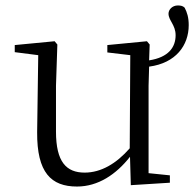

<svg xmlns="http://www.w3.org/2000/svg" viewBox="-20 -669 711 703"><path d="M185 -355 190 -506 180 -518 34 -504V-478L120 -467L116 -185C115 -37 167 14 262 14C339 14 405 -30 456 -95L459 9L602 0V-27L524 -35V-355L526 -425C624 -438 671 -503 671 -577C671 -605 665 -624 656 -641C649 -648 640 -649 631 -649C611 -649 597 -634 597 -619C597 -594 623 -578 623 -540C623 -496 597 -459 526 -448L528 -506L518 -518L373 -504V-477L457 -467L455 -126C406 -70 350 -37 290 -37C223 -37 185 -76 185 -187Z"/></svg>

Font: Noto Serif CJK HK Light
Style: Regular
Weight: 300
Designer: Ryoko NISHIZUKA 西塚涼子 (kana & ideographs); Frank Grießhammer (Latin, Greek & Cyrillic); Wenlong ZHANG 张文龙 (bopomofo); San
Foundry: Adobe
Version: Version 2.001;hotconv 1.1.0;makeotfexe 2.6.0